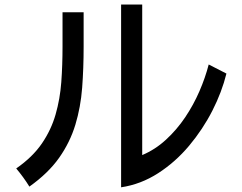

<svg xmlns="http://www.w3.org/2000/svg" viewBox="-20 -796 1040 826"><path d="M501 9.8V-776.4H591.8V-128.9Q647.5 -152.3 693.8 -194.8Q740.2 -237.3 776.4 -291Q812.5 -344.7 837.9 -403.3Q863.3 -461.9 877.9 -518.6L954.1 -479.5Q934.6 -400.4 893.6 -319.8Q852.5 -239.3 793.5 -168.9Q734.4 -98.6 660.2 -50.8Q585.9 -2.9 501 9.8ZM106.4 6.8Q93.8 -13.7 79.6 -33.2Q65.4 -52.7 49.8 -71.3Q120.1 -120.1 160.2 -178.7Q200.2 -237.3 219.2 -303.7Q238.3 -370.1 243.7 -442.9Q249 -515.6 249 -594.7V-743.2H339.8V-594.7Q339.8 -502.9 333.5 -418.9Q327.1 -335 304.2 -259.3Q281.2 -183.6 234.4 -117.2Q187.5 -50.8 106.4 6.8Z"/></svg>

Font: Kosugi
Style: Regular
Weight: 400
Version: Version 4.002